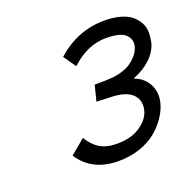

<svg xmlns="http://www.w3.org/2000/svg" viewBox="-91 -913 657 650"><g transform="rotate(-20 238.0 -588.0)"><path d="M431.2 -493.2Q424.8 -468.3 408.9 -444.6Q393.1 -420.9 368.9 -400.6Q344.7 -380.4 309.1 -368.2Q273.4 -356 231.9 -356Q136.2 -356 90.8 -426.8L144 -471.2Q161.6 -441.9 185.3 -427.5Q209 -413.1 246.1 -413.1Q299.3 -413.1 331.8 -436Q364.3 -459 371.1 -487.8Q378.9 -520 360.1 -541.7Q341.3 -563.5 295.9 -567.9Q287.6 -568.8 260.3 -569.6Q232.9 -570.3 229 -570.8L243.2 -627Q285.6 -627 308.1 -628.9Q355.5 -634.3 382.1 -656Q408.7 -677.7 415 -703.1Q420.9 -727.5 402.1 -744.9Q383.3 -762.2 332 -762.2Q265.6 -762.2 206.1 -707L174.8 -752Q251.5 -819.8 347.2 -819.8Q378.9 -819.8 403.8 -813Q428.7 -806.2 443.4 -794.2Q458 -782.2 466.8 -766.4Q475.6 -750.5 475.8 -732.7Q476.1 -714.8 472.2 -695.8Q464.8 -666 439.5 -641.6Q414.1 -617.2 376 -602.1V-600.1Q408.7 -588.4 424.3 -559.1Q439.9 -529.8 431.2 -493.2Z"/></g></svg>

Font: Sinkin Sans 300 Light Italic
Style: Regular
Weight: 300
Italic angle: -112°
Designer: Keith Bates
Foundry: K-Type
Version: Sinkin Sans (version 1.0)  by Keith Bates   •   © 2014   www